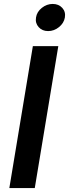

<svg xmlns="http://www.w3.org/2000/svg" viewBox="-20 -964 354 984"><path d="M278.8 -727.5 158.2 0H27.8L148.4 -727.5ZM226.6 -804.7Q196.3 -804.7 178 -825.2Q159.7 -845.7 164.6 -874.5Q168.9 -903.3 194.3 -923.6Q219.7 -943.8 250 -943.8Q280.8 -943.8 299.1 -923.6Q317.4 -903.3 312.5 -874.5Q307.6 -845.7 282.5 -825.2Q257.3 -804.7 226.6 -804.7Z"/></svg>

Font: Inter SemiBold
Style: Italic
Weight: 600
Italic angle: -9.3988°
Designer: Rasmus Andersson
Foundry: rsms
Version: Version 4.001;git-66647c0bb